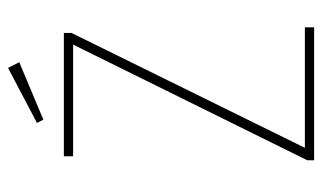

<svg xmlns="http://www.w3.org/2000/svg" viewBox="-182 -620 802 478"><g transform="rotate(-90 219.0 -381.0)"><path d="M59 0V-17L347 -600H69V-623H376V-604L90 -23H390V0ZM160 -674 152 -690 289 -762 303 -734Z"/></g></svg>

Font: Inconsolata SemiCondensed ExtraLight
Style: Regular
Weight: 200
Width: 4
Monospace: yes
Designer: Raph Levien, Cyreal, Brenton Simpson
Foundry: Raph Levien, Cyreal, Google
Version: Version 3.100; ttfautohint (v1.8.4.7-5d5b)